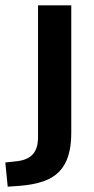

<svg xmlns="http://www.w3.org/2000/svg" viewBox="-74 -509 353 722"><path d="M-45 193 -54 102 -8 97Q31 92 50 70.5Q69 49 69 7V-489H194V-9Q194 40 183 76Q172 112 149 136Q126 160 88.5 173Q51 186 -2 190Z"/></svg>

Font: Nunito Sans 12pt ExtraLight
Style: Regular
Weight: 200
Version: Version 3.101;gftools[0.9.27]